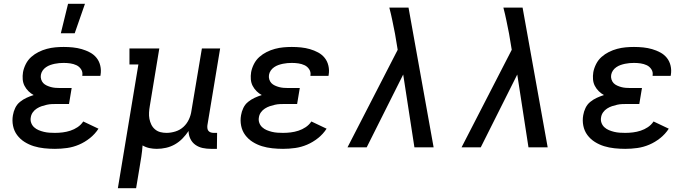

<svg xmlns="http://www.w3.org/2000/svg" viewBox="-20 -775 3640 1010"><path d="M269 8Q241 8 212.5 5Q184 2 158 -6Q132 -14 109 -28.5Q86 -43 70 -64.5Q54 -86 48.5 -113.5Q43 -141 48 -169Q51 -188 60 -207Q69 -226 85 -239Q101 -252 119.5 -260.5Q138 -269 157 -275Q142 -283 129.5 -295.5Q117 -308 109 -323.5Q101 -339 99.5 -357.5Q98 -376 101 -395Q105 -417 116 -438.5Q127 -460 144.5 -475.5Q162 -491 183 -501.5Q204 -512 226.5 -518Q249 -524 271 -526Q293 -528 315 -528Q340 -528 364 -525.5Q388 -523 410.5 -516.5Q433 -510 453.5 -499Q474 -488 488 -470.5Q502 -453 507.5 -429.5Q513 -406 509 -382L508 -376H413V-378Q416 -396 406.5 -410.5Q397 -425 382 -432Q367 -439 350 -441.5Q333 -444 315 -444Q303 -444 291.5 -443Q280 -442 268 -439.5Q256 -437 244.5 -433Q233 -429 222 -421.5Q211 -414 204 -403.5Q197 -393 195 -381Q193 -369 196.5 -357.5Q200 -346 207.5 -338Q215 -330 226 -325Q237 -320 248 -317Q259 -314 271 -313Q283 -312 295 -312H357L343 -228H281Q267 -228 253.5 -227.5Q240 -227 226.5 -224Q213 -221 199.5 -216.5Q186 -212 173.5 -204Q161 -196 152.5 -184Q144 -172 142 -158Q139 -143 144 -129Q149 -115 159.5 -105.5Q170 -96 183 -90.5Q196 -85 210.5 -81.5Q225 -78 239.5 -77Q254 -76 269 -76Q289 -76 309.5 -78.5Q330 -81 350 -87.5Q370 -94 388 -106Q406 -118 418 -136L498 -98Q480 -70 453 -48.5Q426 -27 395.5 -14Q365 -1 333 3.5Q301 8 269 8ZM300 -600 338 -755H427L373 -600Z M600 215 708 -436H661V-520H818L768 -217Q765 -200 764 -183Q763 -166 766 -150Q769 -134 776 -119.5Q783 -105 795.5 -94.5Q808 -84 823.5 -80Q839 -76 856 -76Q879 -76 903 -83.5Q927 -91 945 -107.5Q963 -124 973.5 -146.5Q984 -169 987 -192L1042 -520H1138L1071 -116Q1070 -108 1071 -100Q1072 -92 1076.5 -86.5Q1081 -81 1088.5 -78.5Q1096 -76 1104 -76H1122L1121 8H1090Q1067 8 1046 3.5Q1025 -1 1008 -13Q991 -25 981.5 -44.5Q972 -64 972 -86Q958 -65 940 -46.5Q922 -28 900 -15.5Q878 -3 853.5 2.5Q829 8 805 8Q785 8 766 4Q747 0 730 -10Q728 19 723.5 48.5Q719 78 714 107L696 215Z M1469 8Q1441 8 1412.5 5Q1384 2 1358 -6Q1332 -14 1309 -28.5Q1286 -43 1270 -64.5Q1254 -86 1248.5 -113.5Q1243 -141 1248 -169Q1251 -188 1260 -207Q1269 -226 1285 -239Q1301 -252 1319.5 -260.5Q1338 -269 1357 -275Q1342 -283 1329.5 -295.5Q1317 -308 1309 -323.5Q1301 -339 1299.5 -357.5Q1298 -376 1301 -395Q1305 -417 1316 -438.5Q1327 -460 1344.5 -475.5Q1362 -491 1383 -501.5Q1404 -512 1426.5 -518Q1449 -524 1471 -526Q1493 -528 1515 -528Q1540 -528 1564 -525.5Q1588 -523 1610.5 -516.5Q1633 -510 1653.5 -499Q1674 -488 1688 -470.5Q1702 -453 1707.5 -429.5Q1713 -406 1709 -382L1708 -376H1613V-378Q1616 -396 1606.5 -410.5Q1597 -425 1582 -432Q1567 -439 1550 -441.5Q1533 -444 1515 -444Q1503 -444 1491.5 -443Q1480 -442 1468 -439.5Q1456 -437 1444.5 -433Q1433 -429 1422 -421.5Q1411 -414 1404 -403.5Q1397 -393 1395 -381Q1393 -369 1396.5 -357.5Q1400 -346 1407.5 -338Q1415 -330 1426 -325Q1437 -320 1448 -317Q1459 -314 1471 -313Q1483 -312 1495 -312H1557L1543 -228H1481Q1467 -228 1453.5 -227.5Q1440 -227 1426.5 -224Q1413 -221 1399.5 -216.5Q1386 -212 1373.5 -204Q1361 -196 1352.5 -184Q1344 -172 1342 -158Q1339 -143 1344 -129Q1349 -115 1359.5 -105.5Q1370 -96 1383 -90.5Q1396 -85 1410.5 -81.5Q1425 -78 1439.5 -77Q1454 -76 1469 -76Q1489 -76 1509.5 -78.5Q1530 -81 1550 -87.5Q1570 -94 1588 -106Q1606 -118 1618 -136L1698 -98Q1680 -70 1653 -48.5Q1626 -27 1595.5 -14Q1565 -1 1533 3.5Q1501 8 1469 8Z M1808 0 2072 -513 2058 -597Q2051 -632 2044 -666.5Q2037 -701 2028 -735H2129Q2162 -551 2195 -367.5Q2228 -184 2261 0H2160L2101 -383L1909 0Z M2408 0 2672 -513 2658 -597Q2651 -632 2644 -666.5Q2637 -701 2628 -735H2729Q2762 -551 2795 -367.5Q2828 -184 2861 0H2760L2701 -383L2509 0Z M3269 8Q3241 8 3212.5 5Q3184 2 3158 -6Q3132 -14 3109 -28.5Q3086 -43 3070 -64.5Q3054 -86 3048.5 -113.5Q3043 -141 3048 -169Q3051 -188 3060 -207Q3069 -226 3085 -239Q3101 -252 3119.5 -260.5Q3138 -269 3157 -275Q3142 -283 3129.5 -295.5Q3117 -308 3109 -323.5Q3101 -339 3099.5 -357.5Q3098 -376 3101 -395Q3105 -417 3116 -438.5Q3127 -460 3144.5 -475.5Q3162 -491 3183 -501.5Q3204 -512 3226.5 -518Q3249 -524 3271 -526Q3293 -528 3315 -528Q3340 -528 3364 -525.5Q3388 -523 3410.5 -516.5Q3433 -510 3453.5 -499Q3474 -488 3488 -470.5Q3502 -453 3507.5 -429.5Q3513 -406 3509 -382L3508 -376H3413V-378Q3416 -396 3406.5 -410.5Q3397 -425 3382 -432Q3367 -439 3350 -441.5Q3333 -444 3315 -444Q3303 -444 3291.5 -443Q3280 -442 3268 -439.5Q3256 -437 3244.5 -433Q3233 -429 3222 -421.5Q3211 -414 3204 -403.5Q3197 -393 3195 -381Q3193 -369 3196.5 -357.5Q3200 -346 3207.5 -338Q3215 -330 3226 -325Q3237 -320 3248 -317Q3259 -314 3271 -313Q3283 -312 3295 -312H3357L3343 -228H3281Q3267 -228 3253.5 -227.5Q3240 -227 3226.5 -224Q3213 -221 3199.5 -216.5Q3186 -212 3173.5 -204Q3161 -196 3152.5 -184Q3144 -172 3142 -158Q3139 -143 3144 -129Q3149 -115 3159.5 -105.5Q3170 -96 3183 -90.5Q3196 -85 3210.5 -81.5Q3225 -78 3239.5 -77Q3254 -76 3269 -76Q3289 -76 3309.5 -78.5Q3330 -81 3350 -87.5Q3370 -94 3388 -106Q3406 -118 3418 -136L3498 -98Q3480 -70 3453 -48.5Q3426 -27 3395.5 -14Q3365 -1 3333 3.5Q3301 8 3269 8Z"/></svg>

Font: Iosevka Etoile Medium
Style: Italic
Weight: 500
Italic angle: -9°
Designer: Belleve Invis
Foundry: Belleve Invis
Version: Version 22.1.2; ttfautohint (v1.8.4)